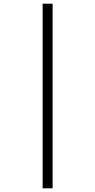

<svg xmlns="http://www.w3.org/2000/svg" viewBox="-20 -780 517 1040"><path d="M211 240V-760H265V240Z"/></svg>

Font: Noto Serif Khmer Condensed
Style: Regular
Weight: 400
Width: 3
Designer: Danh Hong and the Monotype Design Team
Foundry: Monotype Imaging Inc.
Version: Version 2.004